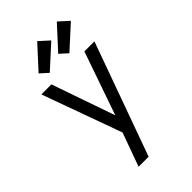

<svg xmlns="http://www.w3.org/2000/svg" viewBox="-288 -1080 1177 1177"><g transform="rotate(-45 300.0 -492.0)"><path d="M178 0Q191 -35 203.5 -70.5Q216 -106 229 -141L257 -218L70 -735H157L300 -324L443 -735H530L265 0ZM370 -792 319 -838 453 -984 517 -926ZM200 -792 149 -838 283 -984 347 -926Z"/></g></svg>

Font: Zed Mono Extended
Style: Regular
Weight: 400
Width: 7
Monospace: yes
Designer: Belleve Invis
Foundry: Belleve Invis
Version: Version 1.0.0; ttfautohint (v1.8.4)